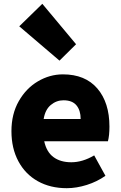

<svg xmlns="http://www.w3.org/2000/svg" viewBox="-20 -973 636 1007"><path d="M40 -285Q40 -375 78.5 -442.5Q117 -510 179 -546.5Q241 -583 310 -583Q427 -583 490.5 -509Q554 -435 554 -309Q554 -262 546 -232H212Q224 -176 260.5 -149Q297 -122 354 -122Q413 -122 474 -158L533 -51Q489 -20 435 -3Q381 14 330 14Q244 14 178.5 -22.5Q113 -59 76.5 -127Q40 -195 40 -285ZM313 -447Q276 -447 246.5 -422.5Q217 -398 209 -349H403Q403 -394 381 -420.5Q359 -447 313 -447ZM81 -835 202 -953 379 -741 292 -655Z"/></svg>

Font: Merged Yaku Han JP Black
Style: Regular
Weight: 900
Designer: Ryoko NISHIZUKA 西塚涼子 (kana, bopomofo & ideographs); Paul D. Hunt (Latin, Greek & Cyrillic); Sandoll Communications 산돌커뮤니
Foundry: Adobe
Version: Version 2.004